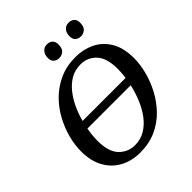

<svg xmlns="http://www.w3.org/2000/svg" viewBox="-245 -1074 1245 1245"><g transform="rotate(-45 378.0 -451.5)"><path d="M322 11Q246 11 186 -20.5Q126 -52 90.5 -114Q55 -176 55 -266Q55 -324 71.5 -387Q88 -450 120.5 -510Q153 -570 202 -618.5Q251 -667 316 -696Q381 -725 462 -725Q533 -725 593 -696Q653 -667 689.5 -606.5Q726 -546 726 -450Q726 -395 710 -332Q694 -269 662 -208.5Q630 -148 582 -98Q534 -48 469 -18.5Q404 11 322 11ZM451 -668Q401 -668 361.5 -645.5Q322 -623 291 -584.5Q260 -546 237.5 -498Q215 -450 202 -399H596Q602 -440 602 -476Q602 -576 559 -622Q516 -668 451 -668ZM332 -47Q384 -47 426 -72.5Q468 -98 499.5 -140.5Q531 -183 552.5 -235.5Q574 -288 586 -342H189Q179 -288 179 -239Q179 -138 223.5 -92.5Q268 -47 332 -47ZM584 -794Q560 -794 545 -807Q530 -820 530 -847Q530 -877 545.5 -895.5Q561 -914 588 -914Q611 -914 626 -901Q641 -888 641 -861Q641 -823 622.5 -808.5Q604 -794 584 -794ZM385 -794Q361 -794 346 -807Q331 -820 331 -847Q331 -877 347 -895.5Q363 -914 389 -914Q412 -914 427 -901Q442 -888 442 -861Q442 -823 424 -808.5Q406 -794 385 -794Z"/></g></svg>

Font: Noto Serif Medium
Style: Italic
Weight: 500
Italic angle: -12°
Designer: Monotype Design Team
Foundry: Monotype Imaging Inc.
Version: Version 2.014; ttfautohint (v1.8.4.7-5d5b)